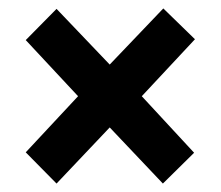

<svg xmlns="http://www.w3.org/2000/svg" viewBox="-20 -581 524 455"><path d="M367 -561 442 -488 316 -353 440 -219 366 -146 240 -279 114 -146 41 -220 165 -353 41 -486 114 -560 240 -428Z"/></svg>

Font: Noto Sans Display Condensed
Style: Bold
Weight: 700
Width: 3
Designer: Monotype Design Team
Foundry: Monotype Imaging Inc.
Version: Version 2.003